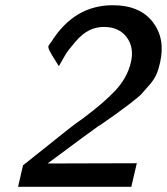

<svg xmlns="http://www.w3.org/2000/svg" viewBox="-20 -713 638 734"><path d="M165 -537Q171 -547 175 -551Q263 -693 411 -693Q514 -693 563.5 -629.5Q613 -566 592 -474Q587 -450 578.5 -430Q570 -410 551.5 -388.5Q533 -367 521 -354Q509 -341 474.5 -315Q440 -289 424 -277.5Q408 -266 359 -232V-233Q314 -201 162 -88Q219 -88 332.5 -88.5Q446 -89 503 -89L482 1H49L68 -81Q100 -106 151 -147Q202 -188 236 -215Q270 -242 298 -261Q376 -319 421 -367Q466 -415 480 -473Q494 -531 464.5 -570.5Q435 -610 377 -610Q348 -610 323 -598Q295 -585 267 -552Q239 -519 230.5 -504.5Q222 -490 205 -460Q203 -464 189.5 -485Q176 -506 170 -518Q164 -530 165 -537Z"/></svg>

Font: Coval
Style: Medium Italic
Weight: 500
Foundry: Context Ltd
Version: Version 001.000